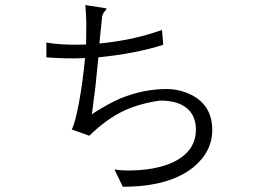

<svg xmlns="http://www.w3.org/2000/svg" viewBox="-20 -752 1040 746"><path d="M392.6 -719.7 311.5 -732.4Q314.5 -703.1 315.4 -662.1Q315.4 -626 314.5 -579.1Q260.7 -577.1 216.8 -580.1Q176.8 -583 160.2 -586.9V-529.3Q196.3 -526.4 234.4 -525.4Q271.5 -524.4 310.5 -526.4Q301.8 -434.6 287.1 -354.5Q272.5 -275.4 258.8 -249L327.1 -224.6Q393.6 -290 462.9 -322.3Q521.5 -349.6 601.6 -361.3Q680.7 -361.3 715.8 -322.3Q741.2 -293 741.2 -249Q741.2 -189.5 698.2 -151.4Q662.1 -119.1 600.6 -103.5Q551.8 -90.8 493.2 -89.8Q448.2 -88.9 424.8 -93.8L457 -26.4Q636.7 -26.4 730.5 -101.6Q804.7 -162.1 804.7 -247.1Q804.7 -335.9 733.4 -377.9Q686.5 -405.3 627.9 -406.2Q538.1 -406.2 449.2 -370.1Q401.4 -349.6 346.7 -314.5L336.9 -307.6Q342.8 -351.6 350.6 -414.1Q356.4 -465.8 362.3 -529.3Q433.6 -536.1 503.9 -549.8Q566.4 -562.5 614.3 -578.1L609.4 -635.7Q549.8 -614.3 484.4 -600.6Q426.8 -588.9 366.2 -583L376 -679.7Q376 -689.5 379.9 -697.3Q381.8 -702.1 387.7 -709Q391.6 -712.9 392.6 -714.8Q394.5 -717.8 392.6 -719.7Z"/></svg>

Font: Dotum
Style: Regular
Weight: 400
Version: Version 2.21